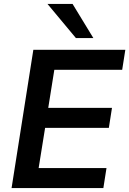

<svg xmlns="http://www.w3.org/2000/svg" viewBox="-20 -959 659 979"><path d="M39 0 150 -705H619L603 -603H257L226 -409H551L535 -307H210L177 -102H523L507 0ZM367 -765 222 -939H350L456 -765Z"/></svg>

Font: Nunito Sans 12pt ExtraLight
Style: Italic
Weight: 200
Italic angle: -9°
Designer: Vernon Adams
Foundry: Vernon Adams
Version: Version 3.101;gftools[0.9.27]